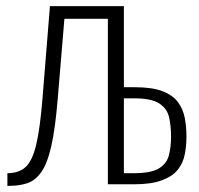

<svg xmlns="http://www.w3.org/2000/svg" viewBox="-20 -598 646 623"><path d="M4 5V-36Q41 -36 63 -56Q85 -76 97.5 -128.5Q110 -181 118 -280L142 -578H382V-315H417Q474 -315 507.5 -302Q541 -289 557.5 -266.5Q574 -244 579.5 -215.5Q585 -187 585 -155Q585 -125 579.5 -97Q574 -69 557 -47.5Q540 -26 505.5 -13Q471 0 414 0H330V-537H189L167 -274Q159 -178 146 -122Q133 -66 113.5 -39Q94 -12 68.5 -3.5Q43 5 10 5ZM382 -36H414Q470 -36 495.5 -51.5Q521 -67 528 -94Q535 -121 535 -155Q535 -190 528.5 -218Q522 -246 496.5 -262.5Q471 -279 414 -279H382Z"/></svg>

Font: Oswald ExtraLight
Style: Regular
Weight: 250
Designer: Vernon Adams
Foundry: Vernon Adams
Version: Version 4.100; ttfautohint (v1.8.1.43-b0c9)